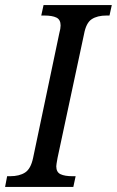

<svg xmlns="http://www.w3.org/2000/svg" viewBox="-39 -734 459 754"><path d="M-11 -42H1Q37 -42 59.5 -56.5Q82 -71 91 -114L194 -604Q199 -622 199 -634Q199 -657 182.5 -665Q166 -673 135 -673H123L132 -714H400L391 -673H379Q343 -673 321 -658.5Q299 -644 291 -600L187 -114Q182 -87 182 -81Q182 -58 198.5 -50Q215 -42 246 -42H258L249 0H-19Z"/></svg>

Font: Noto Serif Narrow
Style: Italic
Weight: 400
Width: 4
Italic angle: -12°
Designer: Monotype Design Team
Foundry: Monotype Imaging Inc.
Version: Version 1.001